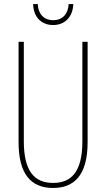

<svg xmlns="http://www.w3.org/2000/svg" viewBox="-20 -921 526 951"><path d="M343 -901H320C318 -854 291 -821 244 -821C197 -821 169 -852 167 -901H144C146 -832 189 -797 243 -797C302 -797 341 -838 343 -901ZM414 -217V-714H388V-221C388 -63 328 -15 243 -15C152 -15 98 -71 98 -221V-714H72V-217C72 -59 133 10 243 10C338 10 414 -42 414 -217Z"/></svg>

Font: Noto Sans Devanagari UI ExtraCondensed Thin
Style: Regular
Weight: 100
Width: 2
Designer: Jelle Bosma - Monotype Design Team
Foundry: Monotype Imaging Inc.
Version: Version 2.004